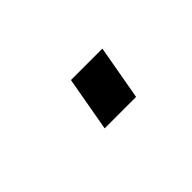

<svg xmlns="http://www.w3.org/2000/svg" viewBox="-23 -504 298 298"><g transform="rotate(-45 126.0 -355.0)"><path d="M100 -310 116 -400H185L169 -310Z"/></g></svg>

Font: Archivo Condensed ExtraLight
Style: Italic
Weight: 250
Width: 3
Italic angle: -10°
Designer: Hector Gatti
Foundry: Omnibus-Type
Version: Version 2.001